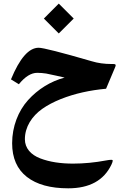

<svg xmlns="http://www.w3.org/2000/svg" viewBox="-20 -712 684 1043"><path d="M218.3 -611.3 299.3 -530.3 380.4 -611.3 299.3 -692.4ZM82.5 -254.4C116.2 -295.9 149.4 -316.4 182.1 -316.4C198.2 -316.4 214.8 -314.9 231 -312.5C247.1 -309.6 265.6 -305.7 286.1 -300.8C306.2 -295.9 321.3 -292.5 331.1 -290.5C254.9 -270.5 185.5 -227.1 132.3 -168C79.1 -108.9 45.9 -24.4 45.9 65.9C45.9 146.5 72.8 207.5 126 249C179.2 290.5 253.9 311 350.6 311C466.3 311 544.4 268.1 585.4 182.1C589.8 172.4 592.3 165.5 592.3 161.6C592.3 157.7 591.3 156.2 583.5 156.2C577.6 156.2 568.4 157.2 555.7 159.7C495.6 170.9 436 176.8 377 176.8C309.1 176.8 250 168 198.7 148.4C147.5 128.9 115.2 92.8 115.2 44.4C115.2 -22 152.8 -80.6 209.5 -120.6C237.8 -140.6 271.5 -158.2 310.1 -173.8C387.7 -204.6 468.3 -221.7 556.2 -230L602.5 -339.8C603 -341.8 606.9 -349.6 607.4 -352.1C607.9 -354 608.4 -357.4 608.4 -357.9C608.4 -360.8 606 -364.3 595.7 -364.3H585.9C547.4 -364.3 511.7 -369.1 478 -379.4C309.6 -428.2 213.9 -452.6 189.9 -452.6C136.7 -452.6 86.9 -395.5 39.6 -280.8Z"/></svg>

Font: Parastoo
Style: Bold
Weight: 700
Foundry: Saber Rastikerdar (saber.rastikerdar@gmail.com)
Version: Version 2.0.1